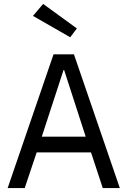

<svg xmlns="http://www.w3.org/2000/svg" viewBox="-20 -959 650 979"><path d="M253 -682H357L591 0H504L444 -182H167L106 0H19ZM417 -262 307 -602H304L193 -262ZM148 -878 200 -939 372 -814 338 -769Z"/></svg>

Font: Actor
Style: Regular
Weight: 400
Designer: Thomas Junold
Foundry: Thomas Junold
Version: Version 1.001